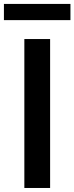

<svg xmlns="http://www.w3.org/2000/svg" viewBox="-54 -934 370 954"><path d="M67 0V-740H195V0ZM-34.5 -834V-914.5H296V-834Z"/></svg>

Font: Encode Sans Semi Condensed SmBd
Style: Regular
Weight: 600
Width: 4
Designer: Multiple Designers
Foundry: Impallari Type
Version: Version 2.000